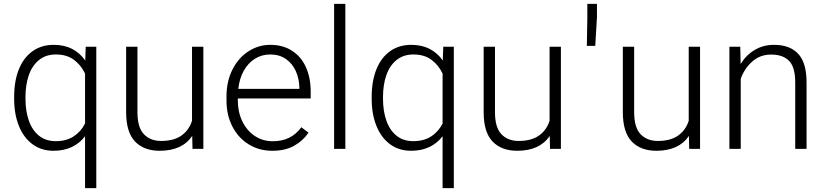

<svg xmlns="http://www.w3.org/2000/svg" viewBox="-20 -770 4266 993"><path d="M478 -528.3V203.1H419.9V-65.4Q392.6 -29.3 351.6 -9.8Q310.5 9.8 256.8 9.8Q193.8 9.8 147.9 -24.2Q102.1 -58.1 77.6 -118.9Q53.2 -179.7 53.2 -258.8V-269Q53.2 -351.1 77.6 -411.6Q102.1 -472.2 148.2 -505.1Q194.3 -538.1 257.8 -538.1Q312 -538.1 352.8 -517.1Q393.6 -496.1 420.9 -457L423.3 -528.3ZM419.9 -131.3V-389.6Q399.4 -433.1 362.3 -460.7Q325.2 -488.3 269 -488.3Q217.3 -488.3 181.9 -459.7Q146.5 -431.2 129.2 -381.6Q111.8 -332 111.8 -269V-258.8Q111.8 -195.8 129.2 -146.2Q146.5 -96.7 181.4 -68.4Q216.3 -40 268.1 -40Q323.2 -40 360.8 -64.5Q398.4 -88.9 419.9 -131.3Z M1031.7 -528.3V0H975.6L974.1 -66.9Q921.9 9.8 806.2 9.8Q724.1 9.8 678.2 -38.3Q632.3 -86.4 632.3 -190.4V-528.3H690.9V-189.5Q690.9 -110.4 724.4 -75.7Q757.8 -41 813 -41Q879.4 -41 918.7 -69.1Q958 -97.2 973.1 -145.5V-528.3Z M1210 -260.7V-249.5Q1210 -191.4 1232.9 -143.3Q1255.9 -95.2 1296.9 -67.4Q1337.9 -39.6 1390.6 -39.6Q1438 -39.6 1474.1 -56.9Q1510.3 -74.2 1538.6 -111.8L1575.7 -84Q1546.9 -41.5 1500.7 -15.9Q1454.6 9.8 1388.2 9.8Q1320.3 9.8 1266.4 -23.4Q1212.4 -56.6 1181.9 -115.7Q1151.4 -174.8 1151.4 -249.5V-270.5Q1151.4 -349.6 1182.4 -410.6Q1213.4 -471.7 1265.4 -504.9Q1317.4 -538.1 1377.9 -538.1Q1443.4 -538.1 1490.7 -507.3Q1538.1 -476.6 1562.5 -421.9Q1586.9 -367.2 1586.9 -296.4V-260.7ZM1212.4 -310.5H1528.3V-316.9Q1527.3 -362.8 1510 -401.9Q1492.7 -440.9 1459 -464.6Q1425.3 -488.3 1377.9 -488.3Q1334 -488.3 1298.6 -466.3Q1263.2 -444.3 1240.7 -404.1Q1218.3 -363.8 1212.4 -310.5Z M1708 0V-750H1766.1V0Z M2327.1 -528.3V203.1H2269V-65.4Q2241.7 -29.3 2200.7 -9.8Q2159.7 9.8 2106 9.8Q2043 9.8 1997.1 -24.2Q1951.2 -58.1 1926.8 -118.9Q1902.3 -179.7 1902.3 -258.8V-269Q1902.3 -351.1 1926.8 -411.6Q1951.2 -472.2 1997.3 -505.1Q2043.5 -538.1 2106.9 -538.1Q2161.1 -538.1 2201.9 -517.1Q2242.7 -496.1 2270 -457L2272.5 -528.3ZM2269 -131.3V-389.6Q2248.5 -433.1 2211.4 -460.7Q2174.3 -488.3 2118.2 -488.3Q2066.4 -488.3 2031 -459.7Q1995.6 -431.2 1978.3 -381.6Q1960.9 -332 1960.9 -269V-258.8Q1960.9 -195.8 1978.3 -146.2Q1995.6 -96.7 2030.5 -68.4Q2065.4 -40 2117.2 -40Q2172.4 -40 2210 -64.5Q2247.6 -88.9 2269 -131.3Z M2880.9 -528.3V0H2824.7L2823.2 -66.9Q2771 9.8 2655.3 9.8Q2573.2 9.8 2527.3 -38.3Q2481.4 -86.4 2481.4 -190.4V-528.3H2540V-189.5Q2540 -110.4 2573.5 -75.7Q2606.9 -41 2662.1 -41Q2728.5 -41 2767.8 -69.1Q2807.1 -97.2 2822.3 -145.5V-528.3Z M3058.6 -532.7H3015.1L3017.6 -677.2V-750H3067.4V-681.6Z M3600.6 -528.3V0H3544.4L3543 -66.9Q3490.7 9.8 3375 9.8Q3293 9.8 3247.1 -38.3Q3201.2 -86.4 3201.2 -190.4V-528.3H3259.8V-189.5Q3259.8 -110.4 3293.2 -75.7Q3326.7 -41 3381.8 -41Q3448.2 -41 3487.5 -69.1Q3526.9 -97.2 3542 -145.5V-528.3Z M4151.4 -344.2V0H4092.8V-344.2Q4092.8 -422.4 4061 -455.1Q4029.3 -487.8 3968.3 -487.8Q3911.1 -487.8 3870.6 -451.9Q3830.1 -416 3811 -362.8V0H3752.4V-528.3H3808.6L3810.5 -439Q3838.9 -485.4 3883.3 -511.7Q3927.7 -538.1 3982.9 -538.1Q4064.9 -538.1 4108.2 -491.7Q4151.4 -445.3 4151.4 -344.2Z"/></svg>

Font: Heebo Light
Style: Regular
Weight: 300
Designer: Oded Ezer
Foundry: Meir Sadan
Version: Version 2.001; ttfautohint (v1.5.14-ce02) -l 8 -r 50 -G 200 